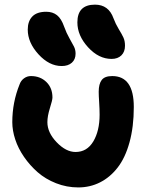

<svg xmlns="http://www.w3.org/2000/svg" viewBox="-20 -776 659 831"><path d="M462.9 -521Q407.2 -521 361.1 -571.5Q314.9 -622.1 314.9 -679.2Q314.9 -755.9 391.1 -755.9Q450.2 -755.9 471.2 -696.8Q480.5 -671.9 493.9 -650.1Q507.3 -628.4 514.2 -613.5Q521 -598.6 521 -578.1Q521 -551.8 505.4 -536.4Q489.7 -521 462.9 -521ZM247.1 -490.2Q192.9 -490.2 146.5 -541Q100.1 -591.8 100.1 -647.9Q100.1 -684.1 119.9 -704.6Q139.6 -725.1 180.2 -725.1Q208 -725.1 226.8 -710.2Q245.6 -695.3 257.8 -660.2Q267.6 -632.8 280.5 -610.4Q293.5 -587.9 300.3 -574.2Q307.1 -560.5 307.1 -543.9Q307.1 -519 291 -504.6Q274.9 -490.2 247.1 -490.2ZM318.8 35.2Q268.6 35.2 222.7 17.1Q176.8 -1 143.1 -30.5Q109.4 -60.1 84 -96.9Q58.6 -133.8 45.9 -172.6Q33.2 -211.4 33.2 -247.1Q33.2 -333 64.9 -411.1Q70.3 -426.8 83.7 -436.8Q97.2 -446.8 113.8 -446.8Q154.3 -446.8 180.7 -421.1Q207 -395.5 207 -354Q207 -342.8 196 -308.1Q185.1 -273.4 185.1 -247.1Q185.1 -202.1 225.3 -160.2Q265.6 -118.2 307.1 -118.2Q356.4 -118.2 383.8 -163.8Q411.1 -209.5 411.1 -279.8Q411.1 -302.7 409.2 -333Q407.2 -363.3 407.2 -378.9Q407.2 -412.6 420.2 -429.7Q433.1 -446.8 465.8 -446.8Q559.1 -446.8 559.1 -313Q559.1 -227.1 540.5 -159.9Q522 -92.8 489 -50.5Q456.1 -8.3 412.8 13.4Q369.6 35.2 318.8 35.2Z"/></svg>

Font: Shantell Sans Irregular Bouncy
Style: Bold
Weight: 700
Designer: Stephen Nixon, Anya Danilova, Shantell Martin
Foundry: Arrow Type
Version: Version 1.006;[9816181b4]